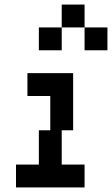

<svg xmlns="http://www.w3.org/2000/svg" viewBox="-20 -820 490 840"><path d="M300 -500H100V-400H200V-250H150V-100H50V0H350V-100H250V-250H300ZM150 -600H250V-700H150ZM250 -700H350V-800H250ZM350 -600H450V-700H350Z"/></svg>

Font: LS-VG5000 Shifted
Style: Regular
Weight: 400
Designer: Justin Bihan, 2021
Foundry: Justin Bihan, 2021
Version: Version 1.000;Glyphs 3.1.2 (3151)